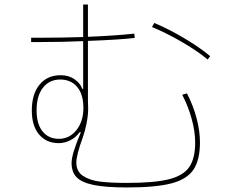

<svg xmlns="http://www.w3.org/2000/svg" viewBox="-20 -810 1040 845"><path d="M803 -399Q831 -344 845.5 -288.5Q860 -233 860 -183Q860 -106 831.5 -63.5Q803 -21 734.5 -3Q666 15 540 15Q445 15 392 4Q339 -7 317 -30Q295 -53 295 -93Q295 -132 336 -228H330Q314 -205 289 -192.5Q264 -180 239 -180Q184 -180 152 -218Q120 -256 120 -324Q120 -396 154 -437.5Q188 -479 247 -479Q283 -479 308.5 -461Q334 -443 342 -419H346V-629Q261 -625 164 -625H117V-644H167Q253 -644 346 -647V-790H367V-648Q488 -653 571 -662L573 -643Q504 -635 367 -630V-366L368 -333Q368 -302 361 -267Q354 -232 344 -204Q316 -128 316 -94Q316 -55 346 -35.5Q376 -16 422 -10.5Q468 -5 539 -5Q659 -5 723 -21Q787 -37 813 -75Q839 -113 839 -183Q839 -230 824 -285.5Q809 -341 782 -393ZM659 -709Q723 -682 790.5 -642Q858 -602 905 -563L894 -548Q847 -587 779.5 -626Q712 -665 649 -691ZM347 -335Q347 -395 319.5 -427.5Q292 -460 245 -460Q197 -460 169 -424Q141 -388 141 -324Q141 -264 167.5 -231.5Q194 -199 239 -199Q286 -199 316.5 -237.5Q347 -276 347 -335Z"/></svg>

Font: IBM Plex Sans JP Thin
Style: Regular
Weight: 100
Designer: Mike Abbink; Paul van der Laan; Pieter van Rosmalen; Wujin Sim; Yejin Wi; Jinhee Kim; Boomi Park; Yona Kim; Kichan Ma
Foundry: Sandoll Inc.
Version: Version 1.001